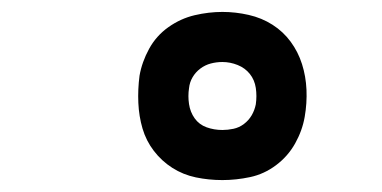

<svg xmlns="http://www.w3.org/2000/svg" viewBox="-20 -820 640 322"><path d="M353 -518Q330 -518 308.5 -522.5Q287 -527 269 -538.5Q251 -550 238 -567Q225 -584 219 -604.5Q213 -625 212 -647.5Q211 -670 214 -693Q218 -716 230 -738Q242 -760 262.5 -774.5Q283 -789 306.5 -794.5Q330 -800 353 -800Q375 -800 397 -795Q419 -790 437 -778.5Q455 -767 467.5 -750Q480 -733 486.5 -712.5Q493 -692 494 -669.5Q495 -647 491 -624Q487 -601 475 -579.5Q463 -558 443 -543Q423 -528 399.5 -523Q376 -518 353 -518ZM353 -602Q362 -602 371.5 -604Q381 -606 389 -612Q397 -618 402 -626.5Q407 -635 409 -645Q411 -659 409 -672.5Q407 -686 399 -696Q391 -706 378.5 -711Q366 -716 353 -716Q343 -716 333.5 -713.5Q324 -711 316 -705Q308 -699 303 -690.5Q298 -682 297 -672Q295 -659 297 -645.5Q299 -632 306.5 -621.5Q314 -611 326.5 -606.5Q339 -602 353 -602Z"/></svg>

Font: Iosevka Slab MdExObl
Style: Regular
Weight: 500
Width: 7
Italic angle: -9°
Monospace: yes
Designer: Belleve Invis
Foundry: Belleve Invis
Version: Version 11.1.1; ttfautohint (v1.8.3)